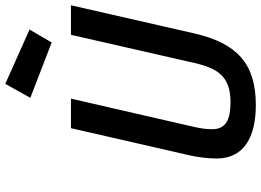

<svg xmlns="http://www.w3.org/2000/svg" viewBox="-151 -830 990 728"><g transform="rotate(-90 344.0 -466.0)"><path d="M222 -692 119 -242C112 -212 107 -171 107 -140C107 -36 188 9 310 9C467 9 544 -63 581 -223L688 -692H576L469 -223C448 -132 416 -87 320 -87C257 -87 218 -103 218 -157C218 -180 222 -204 227 -226L334 -692ZM337 -846 547 -765 596 -849 390 -941Z"/></g></svg>

Font: RazerF5 SemiBold
Style: Italic
Weight: 600
Foundry: Razer Inc.
Version: Version 2